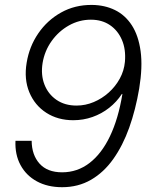

<svg xmlns="http://www.w3.org/2000/svg" viewBox="-20 -758 620 788"><path d="M234.9 10.3Q175.3 10.3 131.3 -13.7Q87.4 -37.6 64.2 -80.6Q41 -123.5 43.5 -180.2H109.9Q110.4 -122.1 142.3 -86.4Q174.3 -50.8 234.9 -50.8Q297.4 -50.8 347.2 -88.9Q397 -127 431.4 -199Q465.8 -271 482.4 -372.6L480 -372.1Q459 -339.8 428 -315.4Q397 -291 359.4 -277.8Q321.8 -264.6 280.8 -264.6Q217.3 -264.6 169.9 -295.2Q122.6 -325.7 100.3 -379.4Q78.1 -433.1 89.4 -500.5Q100.1 -566.9 137 -620.8Q173.8 -674.8 230.5 -706.5Q287.1 -738.3 357.4 -737.8Q409.7 -737.3 451.7 -716.8Q493.7 -696.3 521 -654.3Q548.3 -612.3 557.1 -547.9Q565.9 -483.4 551.3 -394.5Q536.6 -307.6 510.3 -233.9Q483.9 -160.2 444.8 -105.2Q405.8 -50.3 353.3 -20Q300.8 10.3 234.9 10.3ZM293.9 -324.7Q330.6 -324.7 364.7 -339.1Q398.9 -353.5 426.5 -378.4Q454.1 -403.3 471.7 -435.5Q489.3 -467.8 492.7 -504.4Q497.1 -555.2 480.5 -594Q463.9 -632.8 431.2 -655Q398.4 -677.2 353 -677.2Q305.2 -677.2 262.9 -653.6Q220.7 -629.9 191.9 -589.6Q163.1 -549.3 154.8 -499.5Q147 -450.7 162.4 -411.1Q177.7 -371.6 211.9 -348.1Q246.1 -324.7 293.9 -324.7Z"/></svg>

Font: Inter 24pt Light
Style: Italic
Weight: 300
Italic angle: -9.3988°
Designer: Rasmus Andersson
Foundry: rsms
Version: Version 4.001;git-66647c0bb